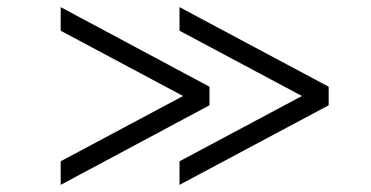

<svg xmlns="http://www.w3.org/2000/svg" viewBox="-20 -521 1040 538"><path d="M483 -3V-69L826 -252L483 -435V-501L901 -278V-226ZM150 -3V-69L493 -252L150 -435V-501L567 -278V-226Z"/></svg>

Font: 42dot Sans
Style: Regular
Weight: 400
Designer: 42dot
Version: Version 1.000